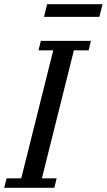

<svg xmlns="http://www.w3.org/2000/svg" viewBox="-41 -892 507 912"><path d="M-10 -45H60L212 -653H142L153 -698H391L380 -653H310L158 -45H228L217 0H-21ZM183 -872H446L431 -812H168Z"/></svg>

Font: IBM Plex Serif Text
Style: Italic
Weight: 450
Italic angle: -14°
Designer: Mike Abbink, Paul van der Laan, Pieter van Rosmalen
Foundry: Bold Monday
Version: Version 3.001